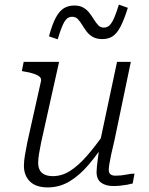

<svg xmlns="http://www.w3.org/2000/svg" viewBox="-20 -806 647 835"><path d="M159 -187Q153 -157 149.5 -136Q146 -115 146 -98Q146 -80 152.5 -67Q159 -54 173.5 -47Q188 -40 210 -40Q249 -40 284.5 -62.5Q320 -85 357 -127Q394 -169 435 -228L447 -200Q407 -139 367 -91.5Q327 -44 283 -17.5Q239 9 188 9Q136 9 110 -17Q84 -43 84 -85Q84 -106 88.5 -131.5Q93 -157 99 -188L158 -452Q161 -464 153 -471.5Q145 -479 128 -485Q111 -491 85 -495L75 -497L83 -537H237ZM478 -197Q469 -160 463.5 -134Q458 -108 455.5 -92Q453 -76 453 -68Q453 -54 460.5 -48Q468 -42 482 -42Q507 -42 528.5 -46.5Q550 -51 565 -51L557 -8Q546 -5 532 -2.5Q518 0 503 1.5Q488 3 472 3Q440 3 420 -11.5Q400 -26 400 -58Q400 -67 401.5 -82.5Q403 -98 406 -120Q409 -142 413 -169L411 -170L489 -537H549ZM425 -636Q400 -636 383.5 -645.5Q367 -655 356 -670Q345 -685 336.5 -699Q328 -713 318.5 -723Q309 -733 294 -733Q272 -733 259 -709.5Q246 -686 231 -635L193 -648Q207 -700 222.5 -729Q238 -758 257.5 -770Q277 -782 303 -782Q327 -782 343 -772.5Q359 -763 369.5 -749Q380 -735 389 -720.5Q398 -706 407.5 -696Q417 -686 431 -686Q447 -686 457.5 -697Q468 -708 477.5 -730.5Q487 -753 497 -786L536 -772Q520 -721 504.5 -691Q489 -661 470.5 -648.5Q452 -636 425 -636Z"/></svg>

Font: Roboto Serif 20pt ExtraLight
Style: Italic
Weight: 250
Italic angle: -10°
Version: Version 1.007